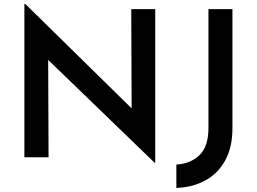

<svg xmlns="http://www.w3.org/2000/svg" viewBox="-20 -774 1265 945"><path d="M741 27 182 -513 217 -499 219 0H100V-754H105L655 -214L628 -223L626 -729H744V27ZM1124 -142Q1124 -50 1089 14.5Q1054 79 991.5 113.5Q929 148 848 151V36Q917 32 961.5 -10Q1006 -52 1006 -145V-729H1124Z"/></svg>

Font: Reem Kufi Fun Medium
Style: Regular
Weight: 500
Designer: Khaled Hosny
Version: Version 1.005